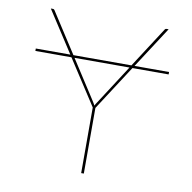

<svg xmlns="http://www.w3.org/2000/svg" viewBox="-79 -779 857 857"><g transform="rotate(10 350.0 -350.0)"><path d="M204.5 -512.5 83 -700H93Q97.5 -700 100 -696L218.5 -512.5H481.5L600 -696Q602.5 -700 607 -700H617L495.5 -512.5H652V-501.5H488L356 -297.5V0H344V-297.5L211.5 -501.5H48V-512.5ZM350 -307Q352.5 -313 356.5 -318.8Q360.5 -324.5 364.5 -331L474.5 -501.5H225.5L335.5 -331Q339.5 -324.5 343.2 -318.8Q347 -313 350 -307Z"/></g></svg>

Font: Lato Hairline
Style: Regular
Weight: 100
Designer: Lukasz Dziedzic
Foundry: tyPoland Lukasz Dziedzic
Version: Version 2.007; 2014-02-27